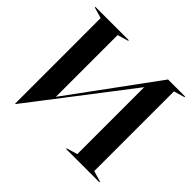

<svg xmlns="http://www.w3.org/2000/svg" viewBox="-174 -908 1128 1128"><g transform="rotate(45 390.0 -344.5)"><path d="M86 -687 18 -707V-712H295V-707L227 -687V-174L621 -712H763V-707L695 -687V-25L763 -5V0H486V-5L554 -25V-581L90 23H86Z"/></g></svg>

Font: Nyght Serif Medium
Style: Regular
Weight: 500
Designer: Maksym Kobuzan
Version: Version 0.410